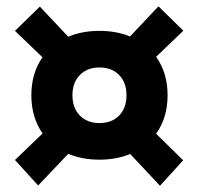

<svg xmlns="http://www.w3.org/2000/svg" viewBox="-20 -643 626 607"><path d="M100.6 -56.6 27.3 -137.2 114.7 -221.2Q79.1 -272 79.1 -341.8Q79.1 -411.6 114.3 -461.9L27.3 -545.4L106 -622.1L195.8 -526.9Q239.7 -545.4 294.4 -545.4Q347.7 -545.4 391.1 -527.8L481 -623L559.6 -545.9L473.6 -463.4Q509.8 -412.6 509.8 -341.8Q509.8 -271 473.6 -220.2L559.1 -136.2L485.8 -55.7L391.6 -156.2Q348.1 -138.2 294.4 -138.2Q239.7 -138.2 195.8 -156.7ZM294.4 -253.9Q333.5 -253.9 356.7 -277.8Q379.9 -301.8 379.9 -341.8Q379.9 -381.8 356.7 -405.8Q333.5 -429.7 294.4 -429.7Q255.9 -429.7 232.4 -405.8Q209 -381.8 209 -341.8Q209 -301.8 232.4 -277.8Q255.9 -253.9 294.4 -253.9Z"/></svg>

Font: Caskaydia Cove
Style: Bold
Weight: 700
Monospace: yes
Designer: Aaron Bell
Foundry: Saja Typeworks
Version: Version 4.300; ttfautohint (v1.8.3)